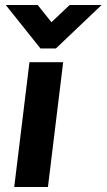

<svg xmlns="http://www.w3.org/2000/svg" viewBox="-20 -749 427 769"><path d="M142 -555 3 -729H131L186 -660L259 -729H387L204 -555ZM98 -500H233L172 0H37Z"/></svg>

Font: Haskoy ExtraBold
Style: Italic
Weight: 800
Designer: Ertekin Erdin
Foundry: Ertekin Erdin
Version: Version 2.000; ttfautohint (v1.8.4.7-5d5b)